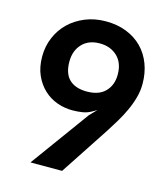

<svg xmlns="http://www.w3.org/2000/svg" viewBox="-113 -851 822 939"><g transform="rotate(15 298.0 -381.0)"><path d="M260 -299Q220 -299 182.5 -312.5Q145 -326 115.5 -353.5Q86 -381 68 -421.5Q50 -462 50 -516Q50 -567 69 -612Q88 -657 122 -690Q156 -723 203.5 -742.5Q251 -762 308 -762Q366 -762 412.5 -743.5Q459 -725 491.5 -692Q524 -659 541.5 -613Q559 -567 559 -512Q559 -477 549.5 -442.5Q540 -408 524.5 -374.5Q509 -341 490.5 -310Q472 -279 454 -251L289 0H129L345 -297Q374 -327 379 -332L358 -320Q336 -307 311.5 -303Q287 -299 260 -299ZM430 -525Q430 -584 395.5 -617Q361 -650 306 -650Q250 -650 217.5 -615.5Q185 -581 185 -526Q185 -465 216 -435.5Q247 -406 305 -406Q366 -406 398 -439Q430 -472 430 -525Z"/></g></svg>

Font: SpoqaHanSansJP-Bold
Style: Regular
Weight: 700
Designer: [Source Han Sans]
Ryoko NISHIZUKA  (kana & ideographs); Paul D. Hunt (Latin, Greek & Cyrillic); Wenlong ZHANG  (bopomofo
Foundry: Spoqa (http://bi.spoqa.com)
Version: Version 1.002.20150607